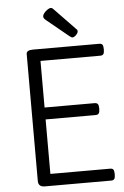

<svg xmlns="http://www.w3.org/2000/svg" viewBox="-72 -1235 833 1285"><g transform="rotate(-5 344.5 -593.0)"><path d="M176 0Q154 0 143 -10Q132 -20 132 -40V-892Q132 -906 143 -912.5Q154 -919 176 -919H622Q637 -919 643 -910.5Q649 -902 649 -879Q649 -857 643 -848Q637 -839 622 -839H220V-526H556Q571 -526 577.5 -517.5Q584 -509 584 -486Q584 -464 577.5 -455Q571 -446 556 -446H220V-80H622Q637 -80 643 -71.5Q649 -63 649 -40Q649 -18 643 -9Q637 0 622 0ZM447 -977Q443 -977 438.5 -980Q434 -983 428 -987L279 -1109Q270 -1117 267 -1122Q264 -1127 264 -1134Q264 -1144 273.5 -1156Q283 -1168 296 -1177Q309 -1186 319 -1186Q325 -1186 329.5 -1183Q334 -1180 338 -1175L476 -1032Q483 -1026 484 -1022.5Q485 -1019 485 -1015Q485 -1004 471.5 -990.5Q458 -977 447 -977Z"/></g></svg>

Font: Playwrite DE Grund
Style: Regular
Weight: 400
Designer: Veronika Burian, José Scaglione
Foundry: TypeTogether
Version: Version 1.002